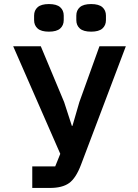

<svg xmlns="http://www.w3.org/2000/svg" viewBox="-20 -926 680 946"><path d="M139 -106H252L277 -168L45 -698H181L296 -423L334 -306H337L371 -423L470 -698H600L379 -114Q354 -48 320.5 -24Q287 0 226 0H139ZM148 -827V-849Q148 -875 165.5 -890.5Q183 -906 221 -906Q259 -906 276.5 -890.5Q294 -875 294 -849V-827Q294 -801 276.5 -785.5Q259 -770 221 -770Q183 -770 165.5 -785.5Q148 -801 148 -827ZM356 -849Q356 -875 373.5 -890.5Q391 -906 429 -906Q467 -906 484.5 -890.5Q502 -875 502 -849V-827Q502 -801 484.5 -785.5Q467 -770 429 -770Q391 -770 373.5 -785.5Q356 -801 356 -827Z"/></svg>

Font: Writer SemiBold
Style: Regular
Weight: 600
Monospace: yes
Designer: Mike Abbink, Paul van der Laan, Pieter van Rosmalen
Foundry: Bold Monday
Version: Version 2.001 2020